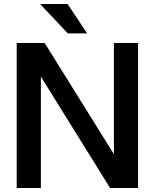

<svg xmlns="http://www.w3.org/2000/svg" viewBox="-20 -934 769 954"><path d="M526.9 0 183.1 -553.2V0H63V-720.2H202.1L545.9 -168V-720.2H666V0ZM179.2 -914.1H315.9L413.1 -768.1H316.9Z"/></svg>

Font: Aspekta 550
Style: Regular
Weight: 550
Designer: Ivo Dolenc
Version: Version 2.000